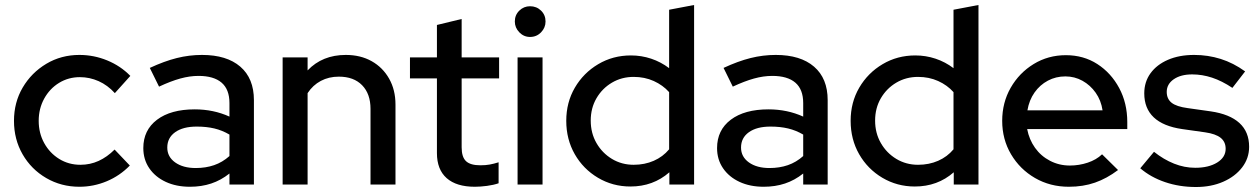

<svg xmlns="http://www.w3.org/2000/svg" viewBox="-20 -739 5041 769"><path d="M298 9Q225 9 165 -26Q105 -61 70.5 -121Q36 -181 36 -255Q36 -329 71 -388.5Q106 -448 165.5 -483.5Q225 -519 298 -519Q356 -519 409.5 -497Q463 -475 502 -435L440 -366Q411 -398 375 -414Q339 -430 300 -430Q254 -430 216.5 -407Q179 -384 157 -344Q135 -304 135 -255Q135 -206 157 -166Q179 -126 217 -102.5Q255 -79 302 -79Q341 -79 375 -94.5Q409 -110 439 -140L500 -76Q460 -35 407.5 -13Q355 9 298 9Z M741 9Q686 9 644 -10.5Q602 -30 578 -65Q554 -100 554 -146Q554 -218 609 -259.5Q664 -301 760 -301Q835 -301 899 -272V-326Q899 -381 867.5 -408Q836 -435 775 -435Q740 -435 702 -424.5Q664 -414 617 -392L580 -467Q638 -494 688 -506.5Q738 -519 789 -519Q888 -519 942.5 -472Q997 -425 997 -338V0H899V-44Q865 -17 826 -4Q787 9 741 9ZM650 -148Q650 -111 681.5 -88.5Q713 -66 764 -66Q804 -66 837.5 -77.5Q871 -89 899 -114V-200Q870 -217 838.5 -224.5Q807 -232 768 -232Q713 -232 681.5 -209.5Q650 -187 650 -148Z M1112 0V-509H1212V-457Q1271 -519 1365 -519Q1424 -519 1468.5 -494Q1513 -469 1538.5 -424Q1564 -379 1564 -320V0H1464V-303Q1464 -363 1430.5 -397.5Q1397 -432 1337 -432Q1297 -432 1265 -415Q1233 -398 1212 -366V0Z M1882 9Q1808 9 1769 -25.5Q1730 -60 1730 -126V-425H1622V-509H1730V-639L1829 -663V-509H1979V-425H1829V-149Q1829 -110 1846.5 -93.5Q1864 -77 1904 -77Q1925 -77 1941.5 -80Q1958 -83 1977 -89V-5Q1957 2 1930.5 5.5Q1904 9 1882 9Z M2053 0V-509H2153V0ZM2103 -591Q2078 -591 2060 -609.5Q2042 -628 2042 -653Q2042 -679 2060 -696.5Q2078 -714 2103 -714Q2129 -714 2147 -696.5Q2165 -679 2165 -653Q2165 -628 2147 -609.5Q2129 -591 2103 -591Z M2505 8Q2434 8 2375 -27Q2316 -62 2282 -121.5Q2248 -181 2248 -255Q2248 -329 2282.5 -388Q2317 -447 2376 -482Q2435 -517 2507 -517Q2549 -517 2588 -504Q2627 -491 2660 -466V-700L2760 -719V0H2661V-49Q2596 8 2505 8ZM2518 -79Q2562 -79 2598.5 -95Q2635 -111 2660 -141V-370Q2635 -398 2598.5 -414.5Q2562 -431 2518 -431Q2470 -431 2431 -408Q2392 -385 2369 -345.5Q2346 -306 2346 -256Q2346 -206 2369 -166Q2392 -126 2431 -102.5Q2470 -79 2518 -79Z M3039 9Q2984 9 2942 -10.5Q2900 -30 2876 -65Q2852 -100 2852 -146Q2852 -218 2907 -259.5Q2962 -301 3058 -301Q3133 -301 3197 -272V-326Q3197 -381 3165.5 -408Q3134 -435 3073 -435Q3038 -435 3000 -424.5Q2962 -414 2915 -392L2878 -467Q2936 -494 2986 -506.5Q3036 -519 3087 -519Q3186 -519 3240.5 -472Q3295 -425 3295 -338V0H3197V-44Q3163 -17 3124 -4Q3085 9 3039 9ZM2948 -148Q2948 -111 2979.5 -88.5Q3011 -66 3062 -66Q3102 -66 3135.5 -77.5Q3169 -89 3197 -114V-200Q3168 -217 3136.5 -224.5Q3105 -232 3066 -232Q3011 -232 2979.5 -209.5Q2948 -187 2948 -148Z M3644 8Q3573 8 3514 -27Q3455 -62 3421 -121.5Q3387 -181 3387 -255Q3387 -329 3421.5 -388Q3456 -447 3515 -482Q3574 -517 3646 -517Q3688 -517 3727 -504Q3766 -491 3799 -466V-700L3899 -719V0H3800V-49Q3735 8 3644 8ZM3657 -79Q3701 -79 3737.5 -95Q3774 -111 3799 -141V-370Q3774 -398 3737.5 -414.5Q3701 -431 3657 -431Q3609 -431 3570 -408Q3531 -385 3508 -345.5Q3485 -306 3485 -256Q3485 -206 3508 -166Q3531 -126 3570 -102.5Q3609 -79 3657 -79Z M4261 9Q4186 9 4125.5 -26Q4065 -61 4029.5 -121Q3994 -181 3994 -255Q3994 -328 4028 -387.5Q4062 -447 4120 -482.5Q4178 -518 4249 -518Q4320 -518 4375 -482.5Q4430 -447 4462.5 -386.5Q4495 -326 4495 -250V-222H4094Q4102 -180 4125.5 -147Q4149 -114 4185.5 -95Q4222 -76 4265 -76Q4302 -76 4336.5 -87.5Q4371 -99 4394 -121L4458 -58Q4413 -24 4365.5 -7.5Q4318 9 4261 9ZM4095 -297H4396Q4390 -337 4368.5 -367.5Q4347 -398 4315.5 -415.5Q4284 -433 4247 -433Q4209 -433 4177 -416Q4145 -399 4123.5 -368.5Q4102 -338 4095 -297Z M4770 10Q4704 10 4646.5 -9.5Q4589 -29 4547 -65L4602 -131Q4641 -100 4682.5 -83.5Q4724 -67 4767 -67Q4821 -67 4855 -88Q4889 -109 4889 -143Q4889 -171 4869 -187Q4849 -203 4807 -209L4715 -222Q4639 -233 4601 -269Q4563 -305 4563 -365Q4563 -411 4588 -445.5Q4613 -480 4658 -499.5Q4703 -519 4763 -519Q4818 -519 4869 -503Q4920 -487 4967 -453L4916 -387Q4874 -415 4834.5 -428Q4795 -441 4755 -441Q4709 -441 4681 -421.5Q4653 -402 4653 -371Q4653 -343 4672.5 -327.5Q4692 -312 4737 -306L4829 -293Q4905 -282 4944 -246.5Q4983 -211 4983 -151Q4983 -105 4955 -68.5Q4927 -32 4879 -11Q4831 10 4770 10Z"/></svg>

Font: Red Hat Display SemiBold
Style: Regular
Weight: 600
Designer: Pentagram, MCKL
Foundry: Pentagram, MCKL
Version: Version 1.023